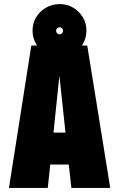

<svg xmlns="http://www.w3.org/2000/svg" viewBox="-20 -924 585 944"><path d="M274 -904Q237 -904 206.5 -886.5Q176 -869 158 -839.5Q140 -810 140 -773Q140 -737 158 -707Q176 -677 206.5 -659Q237 -641 273 -641Q310 -641 339.5 -659Q369 -677 387 -707Q405 -737 405 -773Q405 -810 387 -839.5Q369 -869 339.5 -886.5Q310 -904 274 -904ZM273 -790Q280 -790 286 -784Q290 -780 290 -773Q290 -769 288.5 -765.5Q287 -762 284 -760Q282 -759 279 -757Q276 -755 273 -755Q270 -755 266.5 -756.5Q263 -758 261 -760Q259 -762 257.5 -765.5Q256 -769 256 -773Q256 -777 257.5 -780Q259 -783 261 -785Q264 -787 267 -788.5Q270 -790 273 -790ZM522 0 409 -700H134L24 0H215L227 -115H318L331 0ZM243 -272 272 -552 302 -272Z"/></svg>

Font: Advent Pro Black
Style: Regular
Weight: 900
Version: Version 3.000